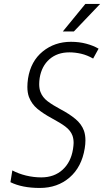

<svg xmlns="http://www.w3.org/2000/svg" viewBox="-20 -929 520 959"><path d="M399.4 -275.9Q406.7 -254.9 406.7 -227.5Q406.7 -209.5 403.3 -188.5Q388.2 -94.7 327.6 -42.5Q267.1 9.8 178.7 9.8Q90.8 9.8 32.2 -19V-19.5L41.5 -77.1V-78.1L42 -77.6Q72.3 -61.5 109.9 -52.2Q148.4 -43 186 -43Q251 -43 293 -81.5Q334.5 -119.6 344.7 -184.6Q347.2 -200.7 347.7 -214.8Q347.7 -235.8 341.8 -252Q332.5 -277.3 305.7 -297.4Q283.7 -314 236.8 -339.4Q196.3 -361.3 167 -385.3Q138.2 -409.2 124.5 -444.8Q116.7 -466.3 116.7 -495.1Q116.7 -514.6 120.1 -537.6Q133.8 -623.5 193.4 -671.9Q252.9 -720.2 334.5 -720.2Q375.5 -720.2 410.9 -710.7Q446.3 -701.2 472.2 -686V-685.5L445.3 -636.7V-636.2L444.8 -636.7Q416 -653.3 385.3 -660.6Q355 -667.5 326.7 -667.5H326.2Q266.6 -667.5 227.1 -633.3Q188 -599.1 178.2 -539.6Q175.8 -522.9 175.8 -508.8Q175.8 -486.3 182.1 -469.7Q192.4 -442.4 218 -423.1Q243.7 -403.8 281.2 -383.8Q326.7 -359.9 356.4 -335Q387.2 -309.6 399.4 -275.9ZM406.2 -909.2H480L349.1 -772H293.9Z"/></svg>

Font: MAUL Condensed Light Italic
Style: Light Italic
Weight: 300
Italic angle: -12°
Designer: MAUL
Version: Version 1.0; 2020; ttfautohint (v1.8.3)